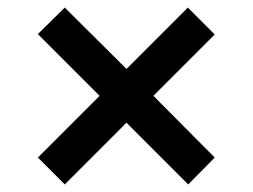

<svg xmlns="http://www.w3.org/2000/svg" viewBox="-20 -527 667 507"><path d="M151 -40 80 -111 243 -274 80 -437 151 -507 314 -345 476 -507 547 -436 385 -274 547 -111 477 -40 314 -203Z"/></svg>

Font: Goldman
Style: Regular
Weight: 400
Designer: Jaikishan Patel
Version: Version 1.000; ttfautohint (v1.8.3)